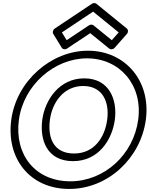

<svg xmlns="http://www.w3.org/2000/svg" viewBox="-20 -1197 979 1257"><path d="M385.3 -984.8 589.6 -1121 757 -984.8 712 -933.8 592.2 -1031.2C584.1 -1037.7 571.5 -1037 562.7 -1031.2L416.5 -933.8ZM338.8 -1010.2C326.4 -1001.9 322.2 -985.9 328.8 -975L384.5 -884C390.4 -874.4 405.9 -870.4 418.6 -878.8L570.5 -980L695.1 -878.8C703.8 -871.7 720.5 -872.6 730.6 -884L810.9 -975C820.8 -986.3 820.2 -1002.2 810.4 -1010.2L611.3 -1172.2C604 -1178.1 591.6 -1178.7 581.7 -1172.2ZM103.8 -413C134.6 -640.6 336.3 -815 549.2 -815C764.1 -815 915.6 -640.7 884.8 -413C854 -184.8 663.1 -10 440.4 -10C210.7 -10 72.9 -184.5 103.8 -413ZM53.8 -413C19.6 -159.5 175.3 40 433.6 40C684.9 40 900.5 -159.2 934.8 -413C969.2 -667.3 799.1 -865 556 -865C314.9 -865 88.2 -667.4 53.8 -413ZM256.8 -413C239.3 -283.4 285.7 -142 458.2 -142C626.8 -142 714.3 -283.2 731.8 -413C749.5 -543.3 696 -684 531.5 -684C368.1 -684 274.5 -543.6 256.8 -413ZM306.8 -413C322.4 -528.4 398.1 -634 524.7 -634C652.2 -634 697.5 -528.7 681.8 -413C666.1 -296.8 596.4 -192 465 -192C329.5 -192 291.1 -296.6 306.8 -413Z"/></svg>

Font: Hussar Techniczny
Style: Bold 
Weight: 700
Foundry: Cannot Into Space Fonts
Version: Version 0.77